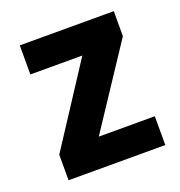

<svg xmlns="http://www.w3.org/2000/svg" viewBox="-98 -580 624 664"><g transform="rotate(-20 214.5 -248.0)"><path d="M44 0V-94L261 -427V-389H45V-496H391V-404L170 -70L171 -106H400V0Z"/></g></svg>

Font: Nunito Sans 10pt Condensed ExtraBold
Style: Regular
Weight: 800
Width: 3
Designer: Vernon Adams
Foundry: Vernon Adams
Version: Version 3.101;gftools[0.9.27]